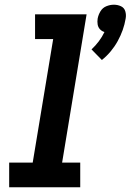

<svg xmlns="http://www.w3.org/2000/svg" viewBox="-20 -796 555 816"><path d="M413 -541Q454 -574 480 -621Q506 -668 514 -717Q517 -733 512.5 -748Q508 -763 494 -769.5Q480 -776 464 -776Q448 -776 432 -769.5Q416 -763 407 -748Q398 -733 395 -717Q393 -704 395 -692Q397 -680 405 -671.5Q413 -663 424 -660Q414 -639 400 -620.5Q386 -602 369 -586ZM19 0H321V-105H244L348 -735H129V-630H206L119 -105H19Z"/></svg>

Font: Iosevka Sparkle Oblique
Style: Bold
Weight: 700
Italic angle: -9°
Designer: Belleve Invis
Foundry: Belleve Invis
Version: Version 4.5.0; ttfautohint (v1.8.3)